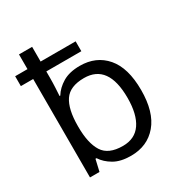

<svg xmlns="http://www.w3.org/2000/svg" viewBox="-179 -889 970 1027"><g transform="rotate(-30 306.0 -375.0)"><path d="M334 9.8Q270.5 9.8 229.7 -13.9Q189 -37.6 167 -71.8H160.6L144 0H85.4V-607.9H9.3V-668.9H85.4V-759.8H166.5V-668.9H382.8V-607.9H166.5V-569.8Q166.5 -537.1 164.8 -506.3Q163.1 -475.6 162.1 -458.5H166.5Q188.5 -494.6 230 -519.5Q271.5 -544.4 335.9 -544.4Q436.5 -544.4 496.3 -474.9Q556.2 -405.3 556.2 -268.1Q556.2 -132.8 496.1 -61.5Q436 9.8 334 9.8ZM322.8 -57.6Q397.5 -57.6 434.8 -112.3Q472.2 -167 472.2 -268.6Q472.2 -476.6 322.8 -476.6Q235.8 -476.6 201.2 -425.5Q166.5 -374.5 166.5 -270V-265.6Q166.5 -164.6 200.2 -111.1Q233.9 -57.6 322.8 -57.6Z"/></g></svg>

Font: Open Sans
Style: Regular
Weight: 400
Designer: Monotype Design Team
Foundry: Monotype Imaging Inc.
Version: Version 3.000; ttfautohint (v1.8.4)